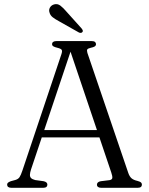

<svg xmlns="http://www.w3.org/2000/svg" viewBox="-20 -896 712 916"><path d="M166.5 -275.5H465.5L469.5 -240.5H161ZM206 -15Q206 -8 201 -4Q196 0 185.5 0H34.5Q24.5 0 19.2 -4Q14 -8 14 -15Q14 -21 18.2 -24.5Q22.5 -28 31.5 -31.5L53.5 -37.5Q67 -41.5 73.2 -50.8Q79.5 -60 87.5 -84L273 -637.5Q278 -652.5 274.2 -658.2Q270.5 -664 254 -668Q241 -671 234.8 -674.8Q228.5 -678.5 228.5 -685Q228.5 -692.5 233.8 -696.2Q239 -700 249 -700H417.5Q428 -700 433 -696Q438 -692 438 -685.5Q438 -678.5 432 -674.5Q426 -670.5 413 -668Q399.5 -665 396.5 -660.2Q393.5 -655.5 397 -643.5L592 -71Q598 -53.5 607.8 -45.2Q617.5 -37 635.5 -33Q648.5 -29.5 652.8 -25.5Q657 -21.5 657 -15Q657 -8 652 -4Q647 0 636.5 0H463Q453 0 447.8 -4Q442.5 -8 442.5 -15Q442.5 -21.5 447.2 -25.8Q452 -30 461 -31.5L502 -36.5Q514.5 -38.5 515.8 -46.8Q517 -55 511 -72.5L311 -665.5L323 -669L128 -87.5Q123 -72 122.8 -62Q122.5 -52 128.5 -46.2Q134.5 -40.5 148 -37L188 -31.5Q197 -29.5 201.5 -25.5Q206 -21.5 206 -15ZM298 -839.5 369.5 -760Q373 -755.5 374.8 -751Q376.5 -746.5 373 -743Q370.5 -739.5 365.5 -739.2Q360.5 -739 356.5 -741L260 -795.5Q243 -804.5 231.2 -813.8Q219.5 -823 216 -837Q212 -848.5 218.2 -859.8Q224.5 -871 238 -875Q254.5 -879.5 268 -869.2Q281.5 -859 298 -839.5Z"/></svg>

Font: Fraunces 48pt Soft Wonky Light
Style: Regular
Weight: 300
Version: Version 1.000;[b76b70a41]